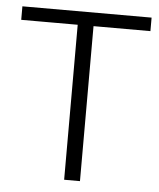

<svg xmlns="http://www.w3.org/2000/svg" viewBox="-48 -660 580 701"><g transform="rotate(5 242.5 -309.0)"><path d="M6 -568V-617.5H479.5V-568H258L271 -581.5V0H213V-581.5L226 -568Z"/></g></svg>

Font: Karla Light
Style: Regular
Weight: 300
Designer: Jonathan Pinhorn
Version: Version 2.004;gftools[0.9.33]